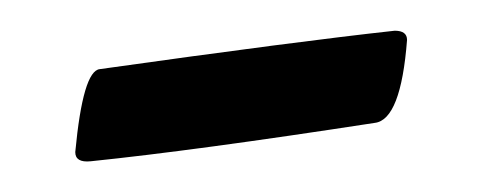

<svg xmlns="http://www.w3.org/2000/svg" viewBox="-20 -275 314 125"><path d="M39 -170Q29 -169 29 -176Q34 -229 45 -230Q173 -248 237 -255Q245 -255 245 -249Q241 -197 224 -195Q107 -177 39 -170Z"/></svg>

Font: EB Garamond 12 All SC
Style: AllSC
Weight: 400
Version: Version 0.016 ; ttfautohint (v0.97) -l 8 -r 50 -G 200 -x 0 -